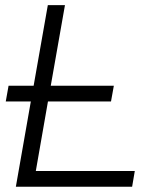

<svg xmlns="http://www.w3.org/2000/svg" viewBox="-20 -713 626 733"><path d="M2 -325.7 12.7 -385.7H108.4L162.6 -693.4H228L173.8 -385.7H414.6L403.8 -325.7H163.1L116.7 -60.1H494.6L484.4 0H40.5L97.7 -325.7Z"/></svg>

Font: Cascadia Code Light
Style: Italic
Weight: 300
Italic angle: -10°
Monospace: yes
Designer: Aaron Bell
Foundry: Saja Typeworks
Version: Version 2404.023; ttfautohint (v1.8.4)